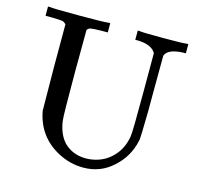

<svg xmlns="http://www.w3.org/2000/svg" viewBox="-103 -793 956 924"><g transform="rotate(15 375.0 -330.5)"><path d="M128 -622Q117 -633 109 -634Q98 -636 58 -637H25V-683H36Q52 -680 180 -680Q308 -680 324 -683H335V-637H302Q262 -636 251 -634Q240 -632 233 -622L232 -418Q232 -192 236 -169Q245 -105 280 -67Q324 -24 389 -24Q406 -24 422 -27Q481 -37 521 -79Q561 -120 571 -183Q575 -203 575 -410V-598Q555 -634 489 -637H472V-683H481Q494 -680 598 -680Q702 -680 715 -683H724V-637H707Q634 -633 622 -598L621 -399V-322Q619 -188 616 -174L615 -171Q598 -91 536 -35Q474 22 389 22Q323 22 264 -9Q153 -67 130 -192Q130 -195 128 -412Z"/></g></svg>

Font: KaTeX_Main
Style: Regular
Weight: 400
Version: Version